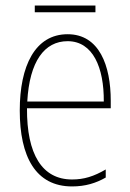

<svg xmlns="http://www.w3.org/2000/svg" viewBox="-20 -660 468 690"><path d="M323 -640H105V-616H323ZM223 -537C106 -537 51 -423 51 -263C51 -97 108 10 239 10C287 10 325 -2 360 -22V-51C317 -26 282 -15 239 -15C131 -15 76 -106 77 -271H378V-298C378 -424 337 -537 223 -537ZM223 -512C314 -512 354 -417 353 -295H78C86 -440 140 -512 223 -512Z"/></svg>

Font: Noto Sans Lao Condensed Thin
Style: Regular
Weight: 100
Width: 3
Designer: Monotype Design Team
Foundry: Monotype Imaging Inc.
Version: Version 2.003